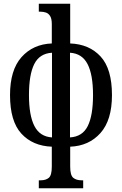

<svg xmlns="http://www.w3.org/2000/svg" viewBox="-20 -780 657 1034"><path d="M189 234V191H199Q227 191 243 177.5Q259 164 259 117V10Q156 6 95 -60.5Q34 -127 34 -268Q34 -403 96 -472.5Q158 -542 259 -546V-650Q259 -679 250 -693.5Q241 -708 227 -712.5Q213 -717 199 -717H189V-760H358V-546Q461 -542 522 -475.5Q583 -409 583 -268Q583 -133 521 -63.5Q459 6 358 10V117Q358 164 374.5 177.5Q391 191 419 191H428V234ZM260 -40V-496Q193 -492 164.5 -435Q136 -378 136 -268Q136 -158 165.5 -101Q195 -44 260 -40ZM357 -40Q424 -44 452.5 -101Q481 -158 481 -268Q481 -378 451.5 -435Q422 -492 357 -496Z"/></svg>

Font: Noto Serif ExtraCondensed Medium
Style: Regular
Weight: 500
Width: 2
Designer: Monotype Design Team
Foundry: Monotype Imaging Inc.
Version: Version 2.015